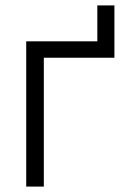

<svg xmlns="http://www.w3.org/2000/svg" viewBox="-20 -688 462 708"><path d="M338.9 -535.6V-668H401.9V-535.6ZM401.9 -535.6V-475.1H141.6V0H76.7V-535.6Z"/></svg>

Font: Inter 20pt Light
Style: Regular
Weight: 300
Version: Version 4.001;git-66647c0bb